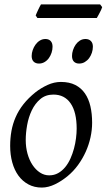

<svg xmlns="http://www.w3.org/2000/svg" viewBox="-20 -827 481 867"><path d="M326.2 -246.1Q326.2 -320.8 298.8 -360.4Q271.5 -399.9 221.2 -399.9Q186 -399.9 162.1 -379.6Q138.2 -359.4 123.5 -328.6Q108.9 -297.9 102.5 -262Q96.2 -226.1 96.2 -194.8Q96.2 -162.1 104.2 -133.1Q112.3 -104 126.7 -82.3Q141.1 -60.5 160.4 -47.9Q179.7 -35.2 202.1 -35.2Q224.6 -35.2 242.4 -45.2Q260.3 -55.2 274.2 -72Q288.1 -88.9 297.9 -110.6Q307.6 -132.3 314 -155.8Q320.3 -179.2 323.2 -202.6Q326.2 -226.1 326.2 -246.1ZM396 -272.9Q396 -240.2 388.7 -206.8Q381.3 -173.3 367.2 -141.8Q353 -110.4 332.3 -81.8Q311.5 -53.2 284.2 -30.8Q271.5 -20.5 257.3 -11.2Q243.2 -2 228.5 5.1Q213.9 12.2 198.7 16.1Q183.6 20 168.9 20Q134.8 20 108.2 5.6Q81.5 -8.8 63.2 -33.9Q44.9 -59.1 35.4 -93.5Q25.9 -127.9 25.9 -168Q25.9 -203.1 31.7 -235.6Q37.6 -268.1 50.8 -298.3Q64 -328.6 85.9 -356.4Q107.9 -384.3 140.1 -410.2Q165 -429.7 194.8 -443.4Q224.6 -457 254.9 -457Q293 -457 319.8 -443.4Q346.7 -429.7 363.5 -405.3Q380.4 -380.9 388.2 -347.2Q396 -313.5 396 -272.9ZM217.3 -616.2Q217.3 -602.5 212.9 -589.1Q208.5 -575.7 200.7 -564.7Q192.9 -553.7 181.4 -546.9Q169.9 -540 156.2 -540Q140.6 -540 131.8 -548.8Q123 -557.6 123 -574.2Q123 -587.4 127.7 -600.8Q132.3 -614.3 140.4 -625.5Q148.4 -636.7 159.9 -643.8Q171.4 -650.9 185.1 -650.9Q200.2 -650.9 208.7 -641.8Q217.3 -632.8 217.3 -616.2ZM399.4 -616.2Q399.4 -602.5 395 -589.1Q390.6 -575.7 382.6 -564.7Q374.5 -553.7 363 -546.9Q351.6 -540 337.4 -540Q322.3 -540 313.7 -548.8Q305.2 -557.6 305.2 -574.2Q305.2 -587.4 309.6 -600.8Q314 -614.3 321.8 -625.5Q329.6 -636.7 340.8 -643.8Q352.1 -650.9 366.2 -650.9Q381.3 -650.9 390.4 -641.8Q399.4 -632.8 399.4 -616.2ZM441.4 -794.9Q439.9 -789.6 436.8 -782.7Q433.6 -775.9 429.9 -769Q426.3 -762.2 422.9 -755.9Q419.4 -749.5 417 -745.6H148.9L141.1 -757.3Q143.1 -762.2 146 -768.8Q148.9 -775.4 152.1 -782.2Q155.3 -789.1 158.7 -795.7Q162.1 -802.2 165 -807.1H432.1Z"/></svg>

Font: Gentium Plus Phon
Style: Italic
Weight: 400
Italic angle: -8°
Designer: J. Victor Gaultney, Annie Olsen, Iska Routamaa, Becca Hirsbrunner
Foundry: SIL International
Version: Version 5.000